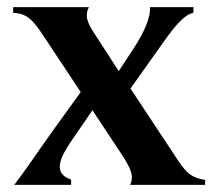

<svg xmlns="http://www.w3.org/2000/svg" viewBox="-20 -520 611 540"><path d="M346 0H557V-14C511 -21 499 -41 470 -85L347 -271L440 -402C477 -454 500 -479 524 -484V-500H402C403 -473 390 -435 352 -378L314 -320L244 -428C223 -460 219 -478 230 -500H17V-484C57 -482 73 -464 107 -412L207 -261L129 -153C77 -80 53 -43 20 0H180V-15C128 -32 148 -76 181 -124L240 -210L324 -83C352 -40 356 -22 346 0Z"/></svg>

Font: Sinistre
Style: Bold
Weight: 700
Designer: Jules Durand
Foundry: Collletttivo
Version: Version 69.420;Glyphs 3.2 (3217)